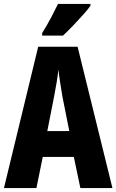

<svg xmlns="http://www.w3.org/2000/svg" viewBox="-20 -950 588 970"><path d="M386 0 353 -157H196L164 0H0L173 -714H372L548 0ZM295 -464Q289 -501 283.5 -536Q278 -571 275 -599Q269 -542 254 -466L219 -288H330ZM437 -921Q424 -902 400 -875.5Q376 -849 349 -820.5Q322 -792 298 -770H193V-783Q218 -823 237.5 -860Q257 -897 273 -930H437Z"/></svg>

Font: Noto Sans Arabic ExtCond ExtBd
Style: Regular
Weight: 800
Width: 2
Designer: Monotype Design Team, Nadine Chahine, Nizar Qandah and Khaled Hosny
Foundry: Monotype Imaging Inc.
Version: Version 2.012; ttfautohint (v1.8.4.7-5d5b)